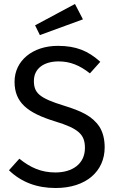

<svg xmlns="http://www.w3.org/2000/svg" viewBox="-20 -931 585 963"><path d="M156 -804 180 -755 396 -834 356 -911ZM270 -701C143 -701 53 -626 53 -521C53 -418 116 -365 257 -322C375 -286 406 -256 406 -189C406 -109 343 -66 258 -66C187 -66 133 -90 77 -135L25 -77C86 -18 164 12 259 12C412 12 505 -72 505 -192C505 -233 496 -268 479 -295C443 -349 388 -374 301 -401C177 -439 150 -465 150 -525C150 -589 202 -623 274 -623C331 -623 379 -604 431 -563L483 -621C422 -676 362 -701 270 -701Z"/></svg>

Font: Fira Sans
Style: Regular
Weight: 400
Designer: Carrois Corporate & Edenspiekermann AG
Foundry: Carrois Corporate GbR & Edenspiekermann AG
Version: Version 4.203